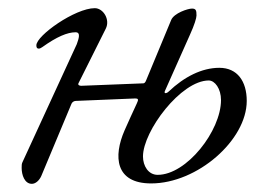

<svg xmlns="http://www.w3.org/2000/svg" viewBox="-20 -435 664 470"><path d="M58 15C67 15 76 7 81 -4L155 -181C158 -187 163 -188 166 -188L311 -194C318 -194 320 -192 315 -182C304 -159 295 -138 285 -116C257 -52 262 14 350 14C463 14 584 -92 584 -188C584 -236 561 -269 517 -269C474 -269 431 -247 393 -211C390 -208 387 -207 385 -207C383 -207 382 -209 384 -213L445 -350C456 -374 461 -391 461 -397C461 -409 460 -414 450 -414C440 -414 406 -403 399 -386L338 -239C336 -233 333 -231 331 -231L179 -225C176 -225 170 -226 172 -231L239 -365C250 -387 233 -415 212 -415C164 -415 69 -348 69 -324C69 -318 71 -316 75 -316C78 -316 81 -318 84 -320C119 -345 145 -356 165 -356C178 -356 173 -341 168 -327L35 -38C33 -34 33 -30 33 -24C33 -7 40 15 58 15ZM366 -7C343 -7 330 -29 330 -52C330 -114 423 -238 491 -238C506 -238 521 -218 521 -190C521 -115 437 -7 366 -7Z"/></svg>

Font: EB Garamond
Style: Italic
Weight: 400
Italic angle: -17.2°
Designer: Georg Duffner and Octavio Pardo
Foundry: Georg Duffner
Version: Version 1.000;PS 001.000;hotconv 1.0.88;makeotf.lib2.5.64775